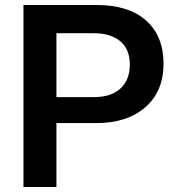

<svg xmlns="http://www.w3.org/2000/svg" viewBox="-20 -749 707 769"><path d="M74 0V-729H366Q496 -729 565.5 -666.5Q635 -604 635 -494Q635 -383 562 -319.5Q489 -256 366 -256H206V0ZM206 -360H355Q426 -360 463 -395Q500 -430 500 -490Q500 -552 461.5 -584Q423 -616 355 -616H206Z"/></svg>

Font: Mona Sans SemiBold
Style: Regular
Weight: 600
Designer: Deni Anggara
Foundry: GitHub
Version: Version 2.000;Glyphs 3.2.3 (3260)